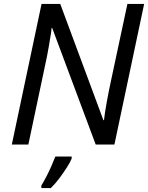

<svg xmlns="http://www.w3.org/2000/svg" viewBox="-20 -734 752 975"><path d="M191 -714H286L505 -124H508Q512 -160 522 -215Q532 -270 543 -321L627 -714H712L561 0H466L245 -592H242Q241 -577 237 -553Q233 -529 228.5 -501.5Q224 -474 218 -444.5Q212 -415 206 -388L124 0H40ZM190 221V208Q200 192 214 165.5Q228 139 240.5 110.5Q253 82 261 61H344V71Q338 87 321 114Q304 141 282 170.5Q260 200 238 221Z"/></svg>

Font: BC Sans
Style: Italic
Weight: 400
Italic angle: -12°
Designer: Monotype Design Team
Designer: Province of B.C.
Foundry: Monotype Imaging Inc.
Version: Version 2.000;GOOG;noto-source:20170915:90ef993387c0